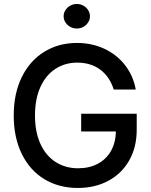

<svg xmlns="http://www.w3.org/2000/svg" viewBox="-20 -932 757 962"><path d="M366.2 -618.2Q306.2 -618.2 258.1 -587.2Q210 -556.2 182.6 -496.3Q155.3 -436.5 155.3 -353.5Q155.3 -270 182.9 -210.4Q210.4 -150.9 259.3 -119.9Q308.1 -88.9 371.1 -88.9Q427.2 -88.9 469.7 -111.3Q512.2 -133.8 535.9 -175.5Q559.6 -217.3 560.5 -273.4H386.7V-362.3H665V-282.2Q665 -194.3 627.4 -128.2Q589.8 -62 522.7 -26.1Q455.6 9.8 370.1 9.8Q274.9 9.8 202.1 -34.4Q129.4 -78.6 89.1 -160.9Q48.8 -243.2 48.8 -353.5Q48.8 -463.9 89.4 -546.1Q129.9 -628.4 201.9 -672.6Q273.9 -716.8 365.2 -716.8Q440.9 -716.8 503.7 -687.3Q566.4 -657.7 607.2 -604.7Q647.9 -551.8 660.2 -483.4H549.8Q529.8 -547.4 482.7 -582.8Q435.5 -618.2 366.2 -618.2ZM298.8 -850.6Q298.8 -867.2 307.9 -881.3Q316.9 -895.5 332.3 -903.8Q347.7 -912.1 365.2 -912.1Q382.8 -912.1 397.7 -903.8Q412.6 -895.5 421.6 -881.3Q430.7 -867.2 430.7 -850.6Q430.7 -834 421.6 -819.8Q412.6 -805.7 397.7 -797.4Q382.8 -789.1 365.2 -789.1Q347.7 -789.1 332.3 -797.4Q316.9 -805.7 307.9 -819.8Q298.8 -834 298.8 -850.6Z"/></svg>

Font: WEMIX Pretendard Medium
Style: Regular
Weight: 500
Designer: Base glyphs from Inter by Rasmus Andersson; Hangeul glyphs from Noto Sans CJK(Source Han Sans) by Jang Soo-young and Kan
Foundry: Kil Hyung-jin
Version: Version 1.000